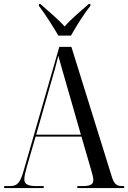

<svg xmlns="http://www.w3.org/2000/svg" viewBox="-20 -951 648 971"><path d="M275 -771H339C364 -816 405 -882 437 -921V-931H429C391 -897 340 -856 307 -817C273 -855 221 -898 184 -931H177V-921C207 -882 249 -816 275 -771ZM1 0H201V-10H164C120 -10 103 -20 103 -45C103 -61 110 -86 117 -112L160 -260H392L439 -98C445 -76 452 -56 452 -41C452 -20 440 -10 398 -10H371V0H608V-10H600C569 -10 557 -20 545 -59L341 -714H280L100 -89C82 -26 68 -10 30 -10H1ZM163 -270 239 -537C256 -595 262 -615 275 -669C284 -637 295 -596 321 -507L389 -270Z"/></svg>

Font: Noto Serif Display Condensed
Style: Regular
Weight: 400
Width: 3
Designer: Monotype Design Team
Foundry: Monotype Imaging Inc.
Version: Version 2.009